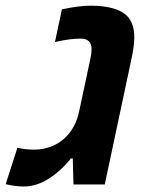

<svg xmlns="http://www.w3.org/2000/svg" viewBox="-60 -662 531 689"><path d="M-39.6 -1 2.4 -131.8Q32.7 -125 62.5 -125Q101.1 -125 134.5 -140.9Q168 -156.7 191.4 -187.7Q214.8 -218.8 224.1 -262.7L264.2 -450.7Q268.6 -470.7 268.6 -485.4Q268.6 -523.4 229.5 -523.4Q189.5 -523.4 137.2 -511.2L162.1 -628.4Q222.7 -641.6 265.1 -641.6Q341.8 -641.6 381.8 -616.2Q421.9 -590.8 421.9 -528.3Q421.9 -499.5 413.1 -457L315.9 0H203.6L201.2 -93.3H194.3Q160.6 -50.3 116 -21.5Q71.3 7.3 24.9 7.3Q-3.9 7.3 -39.6 -1Z"/></svg>

Font: Viking Open Sans
Style: Bold Italic
Weight: 700
Italic angle: -12°
Foundry: Ascender Corporation
Version: Version 2.000